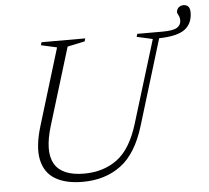

<svg xmlns="http://www.w3.org/2000/svg" viewBox="-55 -846 995 915"><g transform="rotate(-5 443.0 -388.5)"><path d="M175.5 -269Q102 -28.5 314.5 -28.5Q407 -28.5 472.8 -77Q538.5 -125.5 574.5 -243L696 -639L620 -656L624.5 -670H745.5Q796 -670 815 -682Q834 -694 834 -716Q834 -730.5 828 -740.8Q822 -751 822 -755.5Q822 -768 831.2 -777.5Q840.5 -787 855.5 -787Q869.5 -787 878 -778.2Q886.5 -769.5 886.5 -750Q886.5 -697.5 850.8 -669.8Q815 -642 726.5 -640L602 -231.5Q562.5 -101.5 487.2 -45.8Q412 10 304.5 10Q223.5 10 173.2 -20Q123 -50 109.8 -113Q96.5 -176 127 -275L238 -639L162 -656L166.5 -670H375.5L371.5 -656L288.5 -638.5Z"/></g></svg>

Font: Newsreader Text Light
Style: Italic
Weight: 300
Italic angle: -17°
Designer: Hugues Gentile
Foundry: Production Type
Version: Version 1.001